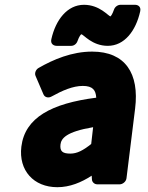

<svg xmlns="http://www.w3.org/2000/svg" viewBox="-20 -743 617 800"><path d="M69 -132C57 -33 120 37 219 37C271 37 319 17 362 -11L363 4C363 15 373 25 385 25H479C490 25 505 15 507 0L543 -291C561 -437 502 -528 364 -528C279 -528 202 -495 141 -460C130 -454 123 -439 128 -427L161 -350C167 -336 183 -334 195 -341C240 -366 284 -385 325 -385C367 -385 379 -367 381 -336C194 -312 84 -253 69 -132ZM232 -141C235 -166 255 -194 368 -213L360 -143C326 -116 301 -103 273 -103C240 -103 229 -113 232 -141ZM194 -580C189 -559 205 -552 216 -552H277C288 -552 299 -560 303 -572C310 -592 317 -599 318 -600H319C328 -600 363 -552 429 -552C499 -552 546 -615 564 -695C569 -716 554 -723 543 -723H482C471 -723 459 -715 455 -703C448 -683 442 -676 441 -675H440C432 -675 396 -723 330 -723C260 -723 212 -660 194 -580Z"/></svg>

Font: Falling Sky
Style: BlkObl
Weight: 900
Designer: Paul D. Hunt
Foundry: Adobe Systems Incorporated
Version: Version 1.02